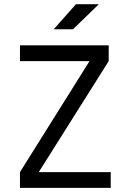

<svg xmlns="http://www.w3.org/2000/svg" viewBox="-20 -914 626 934"><path d="M77.1 0H518.6V-76.7H168.5L508.8 -616.7V-693.4H77.1V-616.7H415.5L77.1 -76.7ZM241.2 -771.5H335L460.9 -893.6H349.6Z"/></svg>

Font: Cascadia Mono PL SemiLight
Style: Regular
Weight: 350
Monospace: yes
Designer: Aaron Bell
Foundry: Saja Typeworks
Version: Version 2404.023